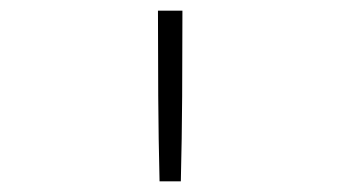

<svg xmlns="http://www.w3.org/2000/svg" viewBox="-20 -792 640 361"><path d="M280 -451Q278 -531 277.5 -611Q277 -691 277 -772H323Q323 -691 322.5 -611Q322 -531 320 -451Z"/></svg>

Font: Iosevka Curly Slab XLtEx
Style: Regular
Weight: 200
Width: 7
Monospace: yes
Designer: Belleve Invis
Foundry: Belleve Invis
Version: Version 11.1.0; ttfautohint (v1.8.3)